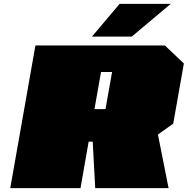

<svg xmlns="http://www.w3.org/2000/svg" viewBox="-20 -972 970 992"><path d="M455 -783 598 -952H862L661 -783ZM33 0 163 -737H832L930 -644L875 -333L796 -277L851 0H472L459 -240H438L396 0ZM468 -408H525L559 -600H502Z"/></svg>

Font: Tomorrow Black
Style: Italic
Weight: 900
Italic angle: -10°
Designer: Tony de Marco, Monica Rizzolli
Foundry: Just in Type
Version: Version 2.002